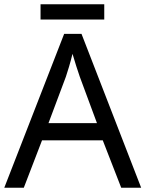

<svg xmlns="http://www.w3.org/2000/svg" viewBox="-20 -875 679 895"><path d="M466 -855H169V-784H466ZM545 0H638L360 -717H279L0 0H91L176 -221H459ZM352 -517 432 -301H206L287 -517C295 -540 308 -583 318 -624C325 -599 346 -533 352 -517Z"/></svg>

Font: Noto Sans Newa
Style: Regular
Weight: 400
Designer: Monotype Design Team
Foundry: Monotype Imaging Inc.
Version: Version 2.007